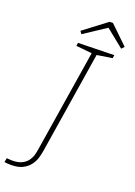

<svg xmlns="http://www.w3.org/2000/svg" viewBox="-234 -940 802 1138"><g transform="rotate(20 167.0 -371.0)"><path d="M117 -688 344 -693 341 -673 245 -658 143 -15Q140 4 133 28.5Q126 53 109.5 75.5Q93 98 64.5 113Q36 128 -9 128Q-29 128 -51 125L-46 99Q-38 99 -30 100Q-22 101 -12 101Q26 101 49.5 89Q73 77 85.5 59.5Q98 42 103.5 22.5Q109 3 111 -11L214 -658L114 -668ZM118 -743 106 -760 250 -869 271 -870 385 -760 369 -743 256 -834Z"/></g></svg>

Font: Bitter ExtraLight
Style: Italic
Weight: 200
Italic angle: -9°
Designer: Sol Matas, and Bitter project Authors
Foundry: Sol Matas
Version: Version 2.001